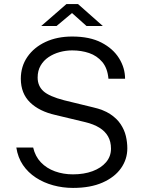

<svg xmlns="http://www.w3.org/2000/svg" viewBox="-20 -911 708 941"><path d="M338 10Q287.5 10 240.8 -2.8Q194 -15.5 155.8 -40.5Q117.5 -65.5 92.5 -102.2Q67.5 -139 60 -188H142.5Q152.5 -144.5 180.5 -115.2Q208.5 -86 249.5 -71.2Q290.5 -56.5 337.5 -56.5Q391.5 -56.5 433.5 -72Q475.5 -87.5 499.8 -116Q524 -144.5 524 -182.5Q524 -217 509.5 -242.5Q495 -268 467 -285.2Q439 -302.5 397.5 -312.5L251.5 -347.5Q172 -365.5 127.2 -409.2Q82.5 -453 82 -524.5Q82 -585.5 114.2 -632.2Q146.5 -679 203.2 -705.5Q260 -732 334 -732Q419.5 -732 476.8 -702.5Q534 -673 563.5 -625.5Q593 -578 593 -525H511.5Q507 -577 481 -607.5Q455 -638 416.8 -651Q378.5 -664 334 -664Q303 -664 272.8 -655.8Q242.5 -647.5 218 -631Q193.5 -614.5 179 -589.5Q164.5 -564.5 164.5 -531Q164.5 -490 192.8 -464.2Q221 -438.5 294.5 -419.5L436 -385Q487 -373.5 519.8 -352Q552.5 -330.5 571 -302.8Q589.5 -275 596.8 -244.5Q604 -214 604 -184Q604 -130.5 573 -86.5Q542 -42.5 482.5 -16.2Q423 10 338 10ZM404 -783.5 333 -847 257 -783.5H182L305.5 -891H362.5L484 -783.5Z"/></svg>

Font: Public Sans Thin Light
Style: Regular
Weight: 300
Version: Version 1.007